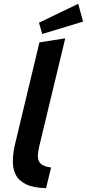

<svg xmlns="http://www.w3.org/2000/svg" viewBox="-20 -977 456 1007"><path d="M221.5 9.8Q154.2 8.2 115.9 -10.8Q77.5 -29.8 61.9 -61.8Q46.2 -93.8 47.4 -135.5Q48.5 -177.2 59.5 -223.2L186.8 -754.8L322.2 -776L186.5 -212.2Q181.2 -189.5 179.2 -170.4Q177.2 -151.2 182.2 -136.4Q187.2 -121.5 202.8 -111.9Q218.2 -102.2 248 -98.5ZM201.5 -798.8 184.5 -858 390.2 -957 415.8 -863.8Z"/></svg>

Font: Ubuntu Sans
Style: Italic
Weight: 400
Italic angle: -13.5°
Designer: Dalton Maag Ltd
Foundry: Dalton Maag Ltd
Version: Version 1.006